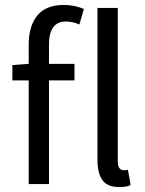

<svg xmlns="http://www.w3.org/2000/svg" viewBox="-20 -744 587 776"><path d="M96 0V-419H30V-481L96 -486V-563Q96 -638 130.5 -681Q165 -724 238 -724Q261 -724 281.5 -719.5Q302 -715 319 -708L301 -645Q274 -657 246 -657Q178 -657 178 -563V-486H281V-419H178V0ZM461 12Q414 12 394 -16Q374 -44 374 -98V-712H456V-92Q456 -72 463 -64Q470 -56 479 -56Q483 -56 486.5 -56Q490 -56 497 -58L508 4Q500 8 489 10Q478 12 461 12Z"/></svg>

Font: Pinyin1712
Style: Regular
Weight: 400
Version: Version 1